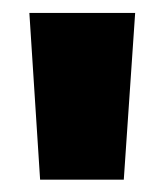

<svg xmlns="http://www.w3.org/2000/svg" viewBox="-20 -680 260 304"><path d="M194 -659.5 176 -395.5H43.5L26.5 -659.5Z"/></svg>

Font: Anek Kannada ExtraBold
Style: Regular
Weight: 800
Version: Version 1.003